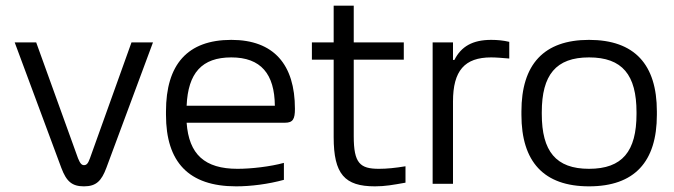

<svg xmlns="http://www.w3.org/2000/svg" viewBox="-20 -650 2384 679"><path d="M32 -500 197 -56C215 -8 235 9 277 9C321 9 339 -11 356 -56L521 -500H445L298 -90C291 -70 285 -66 277 -66C270 -66 264 -70 256 -90L108 -500Z M1023 -265C1023 -422 948 -509 798 -509C643 -509 567 -422 567 -256V-244C567 -77 647 9 815 9C868 9 929 1 984 -14V-74C937 -61 869 -53 820 -53C704 -53 648 -104 640 -216H988C1016 -216 1023 -229 1023 -265ZM640 -276C645 -392 694 -447 798 -447C903 -447 951 -388 952 -276Z M1320 -53C1253 -53 1231 -73 1231 -168V-439H1408V-500H1231V-630H1160V-500H1083V-439H1160V-165C1160 -34 1199 9 1306 9C1342 9 1369 4 1414 -4V-62C1378 -56 1348 -53 1320 -53Z M1717 -509C1652 -509 1611 -486 1587 -438H1582V-500H1510V0H1582V-291C1582 -400 1623 -447 1717 -447C1734 -447 1758 -445 1781 -443V-502C1760 -507 1739 -509 1717 -509Z M1824 -256V-244C1824 -78 1903 9 2063 9C2224 9 2303 -78 2303 -244V-256C2303 -422 2224 -509 2063 -509C1903 -509 1824 -422 1824 -256ZM1896 -247V-253C1896 -385 1946 -447 2063 -447C2181 -447 2231 -385 2231 -253V-247C2231 -115 2181 -53 2063 -53C1946 -53 1896 -115 1896 -247Z"/></svg>

Font: LT Wave Alt Light
Style: Regular
Weight: 300
Designer: Daniel Lyons
Version: Version 2.5 (Glyphs App)